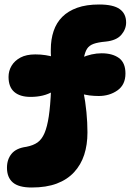

<svg xmlns="http://www.w3.org/2000/svg" viewBox="-20 -824 590 854"><path d="M121 10Q63 10 37 -12.5Q11 -35 11 -78Q11 -115 31.5 -140Q52 -165 97 -171Q128 -177 147 -190.5Q166 -204 178 -232Q190 -260 197 -306.5Q204 -353 207 -424L217 -418Q195 -405 170 -399Q145 -393 116 -393Q69 -393 43.5 -415Q18 -437 18 -482Q18 -509 31.5 -531.5Q45 -554 71 -568Q97 -582 137 -582Q162 -582 183.5 -578.5Q205 -575 221 -570H207Q206 -579 206 -587.5Q206 -596 206 -604Q206 -649 218.5 -686Q231 -723 257 -749Q283 -775 323.5 -789.5Q364 -804 421 -804Q484 -804 512.5 -783.5Q541 -763 541 -724Q541 -694 519.5 -669Q498 -644 450 -639Q416 -636 396.5 -629Q377 -622 367.5 -607.5Q358 -593 353 -566L345 -568Q365 -577 387.5 -582Q410 -587 432 -587Q480 -587 509 -566Q538 -545 538 -497Q538 -447 502.5 -422Q467 -397 419 -397Q399 -397 378 -399.5Q357 -402 336 -409L351 -417Q360 -372 364.5 -325Q369 -278 369 -235Q369 -180 354.5 -135.5Q340 -91 309.5 -58Q279 -25 232.5 -7.5Q186 10 121 10Z"/></svg>

Font: DynaPuff SemiBold
Style: Regular
Weight: 600
Designer: Toshi Omagari, Jennifer Daniel
Foundry: Google Fonts
Version: Version 2.000